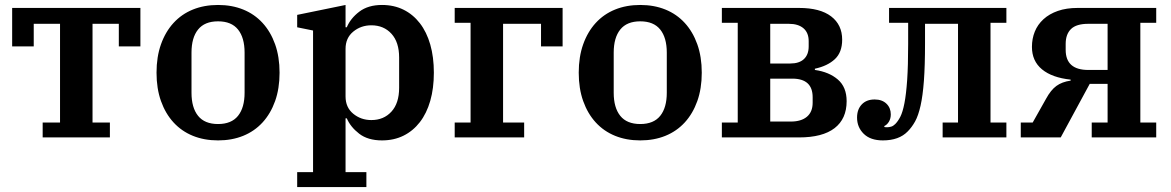

<svg xmlns="http://www.w3.org/2000/svg" viewBox="-20 -554 4722 774"><path d="M152 -60H222V-458H116V-367H29V-522H546V-367H459V-458H353V-60H423V0H152Z M859 -54Q913 -54 939.5 -87Q966 -120 966 -180V-342Q966 -402 939.5 -435Q913 -468 859 -468Q805 -468 778.5 -435Q752 -402 752 -342V-180Q752 -120 778.5 -87Q805 -54 859 -54ZM859 12Q803 12 757.5 -6.5Q712 -25 679.5 -60.5Q647 -96 629 -146.5Q611 -197 611 -261Q611 -325 629 -375.5Q647 -426 679.5 -461.5Q712 -497 757.5 -515.5Q803 -534 859 -534Q915 -534 960.5 -515.5Q1006 -497 1038.5 -461.5Q1071 -426 1089 -375.5Q1107 -325 1107 -261Q1107 -197 1089 -146.5Q1071 -96 1038.5 -60.5Q1006 -25 960.5 -6.5Q915 12 859 12Z M1178 140H1242V-431L1178 -444V-494L1373 -534V-444H1378Q1393 -480 1428.5 -507Q1464 -534 1520 -534Q1568 -534 1606.5 -515Q1645 -496 1672.5 -460.5Q1700 -425 1714.5 -374.5Q1729 -324 1729 -261Q1729 -198 1714.5 -147.5Q1700 -97 1672.5 -61.5Q1645 -26 1606.5 -7Q1568 12 1520 12Q1463 12 1428 -15Q1393 -42 1378 -77H1373V140H1457V200H1178ZM1477 -70Q1527 -70 1558 -104Q1589 -138 1589 -200V-322Q1589 -384 1558 -418Q1527 -452 1477 -452Q1435 -452 1404 -426.5Q1373 -401 1373 -357V-165Q1373 -121 1404 -95.5Q1435 -70 1477 -70Z M1813 -60H1877V-462H1813V-522H2248V-367H2161V-458H2008V-60H2093V0H1813Z M2561 -54Q2615 -54 2641.5 -87Q2668 -120 2668 -180V-342Q2668 -402 2641.5 -435Q2615 -468 2561 -468Q2507 -468 2480.5 -435Q2454 -402 2454 -342V-180Q2454 -120 2480.5 -87Q2507 -54 2561 -54ZM2561 12Q2505 12 2459.5 -6.5Q2414 -25 2381.5 -60.5Q2349 -96 2331 -146.5Q2313 -197 2313 -261Q2313 -325 2331 -375.5Q2349 -426 2381.5 -461.5Q2414 -497 2459.5 -515.5Q2505 -534 2561 -534Q2617 -534 2662.5 -515.5Q2708 -497 2740.5 -461.5Q2773 -426 2791 -375.5Q2809 -325 2809 -261Q2809 -197 2791 -146.5Q2773 -96 2740.5 -60.5Q2708 -25 2662.5 -6.5Q2617 12 2561 12Z M2890 -60H2954V-462H2890V-522H3201Q3286 -522 3330.5 -488Q3375 -454 3375 -394Q3375 -343 3345.5 -315.5Q3316 -288 3265 -277V-272Q3322 -264 3357.5 -233.5Q3393 -203 3393 -146Q3393 -75 3344.5 -37.5Q3296 0 3201 0H2890ZM3168 -64Q3210 -64 3233 -83.5Q3256 -103 3256 -140V-162Q3256 -237 3174 -237H3085V-64ZM3166 -298Q3202 -298 3221 -316Q3240 -334 3240 -367V-388Q3240 -422 3219 -440Q3198 -458 3160 -458H3085V-298Z M3539 12Q3489 12 3462 -14.5Q3435 -41 3435 -80Q3435 -113 3454 -133Q3473 -153 3506 -153Q3536 -153 3553.5 -136Q3571 -119 3571 -93Q3571 -76 3563.5 -63.5Q3556 -51 3545 -46V-42Q3549 -41 3556 -41Q3564 -41 3572.5 -43.5Q3581 -46 3589 -54Q3600 -65 3609.5 -83.5Q3619 -102 3626 -138Q3633 -174 3637 -231.5Q3641 -289 3641 -377V-462H3564V-522H4037V-462H3973V-60H4037V0H3780V-60H3842V-458H3709V-380Q3709 -289 3704.5 -228.5Q3700 -168 3691 -128Q3682 -88 3669 -64.5Q3656 -41 3639 -24Q3604 12 3539 12Z M4095 -60H4143L4197 -156Q4216 -191 4238.5 -207.5Q4261 -224 4296 -229V-233Q4221 -241 4180.5 -274.5Q4140 -308 4140 -365Q4140 -398 4151.5 -426.5Q4163 -455 4186.5 -476.5Q4210 -498 4244.5 -510Q4279 -522 4324 -522H4641V-462H4577V-60H4641V0H4381V-60H4445V-216H4373L4256 0H4095ZM4445 -272V-458H4367Q4319 -458 4297.5 -437Q4276 -416 4276 -377V-353Q4276 -272 4367 -272Z"/></svg>

Font: IBM Plex Serif SmBld
Style: Regular
Weight: 600
Designer: Mike Abbink, Paul van der Laan, Pieter van Rosmalen
Foundry: Bold Monday
Version: Version 3.001